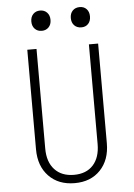

<svg xmlns="http://www.w3.org/2000/svg" viewBox="-62 -981 723 1037"><g transform="rotate(-5 300.0 -462.5)"><path d="M301 10Q213 10 160.5 -44.5Q108 -99 108 -190V-730H158V-190Q158 -117 196 -76Q234 -35 301 -35Q368 -35 405 -76Q442 -117 442 -190V-730H492V-190Q492 -99 440 -44.5Q388 10 301 10ZM410 -825Q386 -825 371.5 -840Q357 -855 357 -880Q357 -905 371.5 -920Q386 -935 410 -935Q433 -935 447 -920Q461 -905 461 -880Q461 -855 447 -840Q433 -825 410 -825ZM195 -825Q172 -825 157.5 -840Q143 -855 143 -880Q143 -905 157.5 -920Q172 -935 195 -935Q218 -935 232.5 -920Q247 -905 247 -880Q247 -855 232.5 -840Q218 -825 195 -825Z"/></g></svg>

Font: JetBrains Mono NL Thin
Style: Regular
Weight: 100
Monospace: yes
Designer: Philipp Nurullin, Konstantin Bulenkov
Foundry: JetBrains
Version: Version 2.305; ttfautohint (v1.8.4.7-5d5b)